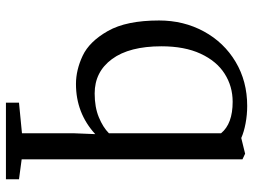

<svg xmlns="http://www.w3.org/2000/svg" viewBox="-123 -480 853 647"><g transform="rotate(90 303.5 -156.5)"><path d="M445 -543 498 -556 517 -547V197L584 206V250H326V206L429 196V23L432 -51Q361 14 263 14Q216 14 168 -8.5Q120 -31 84.5 -93.5Q49 -156 49 -266Q49 -349 86 -417Q123 -485 188.5 -524Q254 -563 337 -563Q367 -563 396 -557.5Q425 -552 445 -543ZM136 -274Q136 -166 179 -107.5Q222 -49 295 -49Q341 -49 375 -63Q409 -77 429 -97V-475Q397 -514 323 -514Q271 -514 228.5 -487Q186 -460 161 -406Q136 -352 136 -274Z"/></g></svg>

Font: Martel
Style: Regular
Weight: 400
Designer: Dan Reynolds
Foundry: Dan Reynolds
Version: Version 1.001; ttfautohint (v1.1) -l 5 -r 5 -G 72 -x 0 -D la